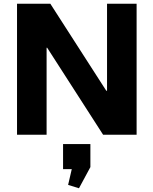

<svg xmlns="http://www.w3.org/2000/svg" viewBox="-20 -720 820 1026"><path d="M710 -700V0H531L232 -465H229V0H71V-700H249L548 -235H552V-700ZM463 50V173L402 286L344 268L382 104L442 183L317 184V50Z"/></svg>

Font: Pathway Extreme 28pt
Style: Bold
Weight: 700
Designer: Eduardo Rodriguez Tunni
Foundry: Eduardo Rodriguez Tunni
Version: Version 1.001;gftools[0.9.26]